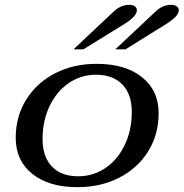

<svg xmlns="http://www.w3.org/2000/svg" viewBox="-20 -764 759 794"><path d="M45 -194Q45 -282 88 -351.5Q131 -421 207 -460.5Q283 -500 380 -500Q498 -500 567 -445Q636 -390 636 -296Q636 -208 593 -138.5Q550 -69 473.5 -29.5Q397 10 300 10Q182 10 113.5 -45Q45 -100 45 -194ZM525 -301Q525 -374 486 -414.5Q447 -455 377 -455Q315 -455 264.5 -420.5Q214 -386 185 -325Q156 -264 156 -189Q156 -116 194.5 -75.5Q233 -35 303 -35Q366 -35 416.5 -69.5Q467 -104 496 -165Q525 -226 525 -301ZM450 -716Q479 -744 515 -744Q529 -744 537.5 -738Q546 -732 546 -721Q546 -698 498 -667L325 -560H284ZM623 -716Q652 -744 688 -744Q704 -744 712.5 -736.5Q721 -729 719 -718Q717 -697 671 -667L499 -560H457Z"/></svg>

Font: Fahkwang Medium
Style: Italic
Weight: 500
Italic angle: -10°
Version: Version 1.000; ttfautohint (v1.6)